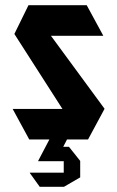

<svg xmlns="http://www.w3.org/2000/svg" viewBox="-20 -534 449 735"><path d="M92 0 29 -116V-117H219L35 -404L89 -514H312L375 -398V-397H175L380 -118V-117L317 0H236V1L222 28H244L287 82V145L225 181H132L94 128V127H224V83H126V82L169 0Z"/></svg>

Font: Foldit Thin SemiBold
Style: Regular
Weight: 600
Version: Version 1.003